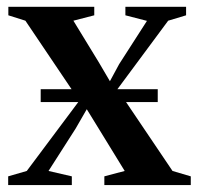

<svg xmlns="http://www.w3.org/2000/svg" viewBox="-20 -532 570 552"><path d="M57 -40.5 208 -242.5 53 -472.5 4 -488V-512.5H251V-488L191 -472.5L264 -353L296 -298.5L322.5 -347.5L402.5 -472L340.5 -488V-512.5H515V-488L463.5 -472.5L317.5 -275.5L476 -40.5L528.5 -25V0H280V-25L338.5 -40.5L267 -157L229.5 -218L197.5 -162.5L119.5 -40.5L186.5 -25V0H3.5V-25ZM433.5 -275.5V-238.5H97V-275.5Z"/></svg>

Font: Merriweather 120pt SemiBold
Style: Regular
Weight: 600
Version: Version 2.100